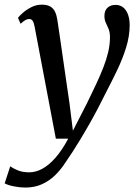

<svg xmlns="http://www.w3.org/2000/svg" viewBox="-66 -576 612 844"><path d="M86 -459.5Q82.5 -478.5 76.8 -485.5Q71 -492.5 62.5 -492.5Q53.5 -492.5 44.8 -487.2Q36 -482 24.5 -471.5L13 -497.5Q18.5 -505.5 34 -519.2Q49.5 -533 71.2 -544.2Q93 -555.5 117.5 -555.5Q142 -555.5 155.8 -547Q169.5 -538.5 176.5 -523Q183.5 -507.5 186.5 -486Q193 -441.5 199.8 -396Q206.5 -350.5 213 -304.5Q219.5 -258.5 226.2 -212.8Q233 -167 239.5 -122L254.5 -1.5L316.5 -122.5Q338 -166.5 356.2 -205.2Q374.5 -244 388.2 -279.2Q402 -314.5 409.8 -347.8Q417.5 -381 417.5 -414Q417 -435.5 411 -449.5Q405 -463.5 399 -476.5Q393 -489.5 393 -506Q393 -529.5 406.5 -542Q420 -554.5 441.5 -554.5Q462 -554.5 475.8 -543.2Q489.5 -532 496.8 -511.8Q504 -491.5 504 -465.5Q504 -417.5 488.5 -367.5Q473 -317.5 449.5 -268.5Q426 -219.5 402 -173.5Q383.5 -136 364.5 -99.8Q345.5 -63.5 326 -29.2Q306.5 5 288.2 35.2Q270 65.5 253.2 91.2Q236.5 117 222.5 137Q201.5 170 175.5 195Q149.5 220 117.5 234.2Q85.5 248.5 45 248.5Q21 248.5 -5 243.2Q-31 238 -45.5 230L-21 155Q-11.5 162.5 10.2 172Q32 181.5 62.5 181.5Q91 181.5 119.8 166Q148.5 150.5 177.5 117.8Q206.5 85 234 33.5H179.5Z"/></svg>

Font: Merriweather 48pt
Style: Italic
Weight: 400
Italic angle: -7.8°
Version: Version 2.101